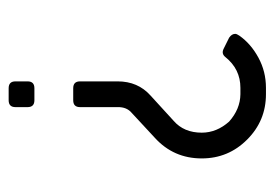

<svg xmlns="http://www.w3.org/2000/svg" viewBox="-120 -546 665 466"><g transform="rotate(-90 213.0 -312.5)"><path d="M62 -155.8Q62 -224.1 111.8 -269.5L172.4 -325.7Q187 -337.9 186.5 -359.9V-451.2Q186.5 -467.8 203.1 -467.8H232.4Q249 -467.8 249 -451.2V-359.9Q249 -311 214.8 -280.3L153.3 -224.1Q124.5 -199.2 124.5 -155.8Q124.5 -119.6 151.4 -89.4Q181.6 -62.5 217.8 -62H233.4Q278.8 -62 308.1 -98.6Q316.4 -108.9 328.6 -102.5L355 -89.4Q364.3 -83 364.3 -74.7Q364.3 -70.8 359.9 -64.5Q340.3 -36.6 306.6 -18.3Q272.9 0 233.4 0H217.8Q153.3 0 107.7 -45.7Q62 -91.3 62 -155.8ZM203.1 -624.5H232.4Q249 -624.5 249 -607.9V-578.6Q249 -562 232.4 -562H203.1Q186.5 -562 186.5 -578.6V-607.9Q186.5 -624.5 203.1 -624.5Z"/></g></svg>

Font: GOSTRUS
Style: type_B
Weight: 400
Designer: Юрий и Татьяна Кривогуз
Version: Version 02.00